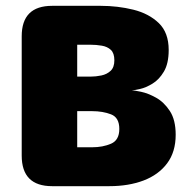

<svg xmlns="http://www.w3.org/2000/svg" viewBox="-20 -639 659 659"><path d="M432.5 -329Q440 -329 464 -324Q488 -319 515.5 -303.8Q543 -288.5 563 -258Q583 -227.5 583 -176.5Q583 -117.5 553.5 -78.2Q524 -39 472.8 -19.5Q421.5 0 355 0H159Q54.5 0 54.5 -105V-514.5Q54.5 -619 159 -619H325.5Q384 -619 437.5 -605.8Q491 -592.5 525 -559.8Q559 -527 559 -467.5Q559 -421 542.5 -393.2Q526 -365.5 503.2 -351.8Q480.5 -338 460.2 -333.5Q440 -329 432.5 -329ZM245 -485.5V-376H290Q309 -376 328 -380Q347 -384 359.8 -396Q372.5 -408 372.5 -432Q372.5 -456.5 360.5 -467.8Q348.5 -479 329.5 -482.2Q310.5 -485.5 290 -485.5ZM296 -133.5Q333 -133.5 361.2 -145.8Q389.5 -158 389.5 -196.5Q389.5 -235.5 361.2 -246.5Q333 -257.5 296 -257.5H245V-133.5Z"/></svg>

Font: Sono Monospace ExtraBold
Style: Regular
Weight: 800
Version: Version 2.112